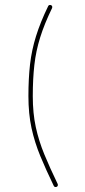

<svg xmlns="http://www.w3.org/2000/svg" viewBox="-20 -718 341 769"><path d="M184.6 -697.3Q181.2 -698.7 177.7 -697.8Q174.3 -696.8 172.9 -693.4Q141.6 -628.9 124.3 -573.2Q106.9 -517.6 100.3 -460.2Q93.8 -402.8 93.8 -333Q93.8 -262.7 106.2 -205.3Q118.7 -147.9 141.4 -93Q164.1 -38.1 195.3 26.4Q196.8 29.8 200.2 30.8Q203.6 31.7 207 30.3Q210.4 28.8 211.4 25.4Q212.4 22 210.9 18.6Q179.7 -45.9 157.5 -99.9Q135.3 -153.8 123.3 -209.2Q111.3 -264.6 111.3 -333Q111.3 -402.3 117.7 -458.3Q124 -514.2 140.9 -568.1Q157.7 -622.1 188.5 -685.5Q189.9 -689 189 -692.4Q188 -695.8 184.6 -697.3Z"/></svg>

Font: Mikhak VF
Style: Regular
Weight: 100
Designer: Amin Abedi
Version: Version 3.001